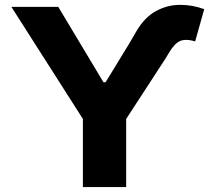

<svg xmlns="http://www.w3.org/2000/svg" viewBox="-20 -755 857 775"><path d="M648.1 -518.8 489.3 -274.9V0H314.6V-274.9L25.9 -727.3H215.2L397.7 -422.9H406.2L503.2 -581.7L529.1 -626.4Q562.5 -684.3 608.5 -709.7Q654.5 -735.1 705.4 -735.4Q756.4 -735.8 804.3 -718L767.8 -588.1Q728.3 -599.4 705.8 -589Q683.2 -578.5 661.2 -540.5Z"/></svg>

Font: Inter UI Extra Bold
Style: Regular
Weight: 800
Designer: Rasmus Andersson
Foundry: rsms
Version: 3.2;8d6f07862